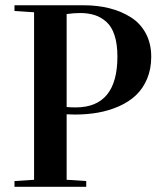

<svg xmlns="http://www.w3.org/2000/svg" viewBox="-20 -717 629 737"><path d="M267.6 -277.3Q257.3 -277.3 235.8 -278.3V-26.9L311 -22V0H35.6V-22L110.8 -26.9V-669.9L35.6 -674.8V-696.8H300.8Q354.5 -696.8 400.1 -685.3Q445.8 -673.8 482.4 -650.6Q519 -627.4 539.8 -588.6Q560.5 -549.8 560.5 -499Q560.5 -452.1 544.7 -414.6Q528.8 -377 502 -351.6Q475.1 -326.2 437.3 -309.3Q399.4 -292.5 357.2 -284.9Q314.9 -277.3 267.6 -277.3ZM235.8 -663.1V-306.2Q252.9 -304.7 270.5 -304.7Q430.7 -304.7 430.7 -500Q430.7 -547.4 419.9 -580.8Q409.2 -614.3 388.9 -632.6Q368.7 -650.9 344 -658.9Q319.3 -667 287.6 -667Q263.7 -667 235.8 -663.1Z"/></svg>

Font: VidalokaRegular
Style: Regular
Weight: 400
Designer: Cyreal (www.cyreal.org)
Foundry: Cyreal (www.cyreal.org)
Version: Version 1.000